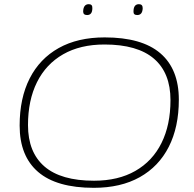

<svg xmlns="http://www.w3.org/2000/svg" viewBox="-20 -889 928 919"><path d="M429 10Q251 10 162.5 -66Q74 -142 74 -288Q74 -419 122 -513.5Q170 -608 261 -659Q352 -710 481 -710Q659 -710 747.5 -634Q836 -558 836 -412Q836 -281 788 -186.5Q740 -92 649 -41Q558 10 429 10ZM430 -24Q546 -24 628 -71Q710 -118 753 -204.5Q796 -291 796 -410Q796 -540 717 -608Q638 -676 480 -676Q364 -676 282 -629Q200 -582 157 -495.5Q114 -409 114 -290Q114 -160 193 -92Q272 -24 430 -24ZM637 -817Q618 -817 619 -834Q619 -869 645 -869Q663 -869 663 -850Q662 -817 637 -817ZM397 -817Q378 -817 378 -834Q379 -869 405 -869Q423 -869 422 -850Q422 -817 397 -817Z"/></svg>

Font: Georama Extended ExtraLight
Style: Italic
Weight: 200
Width: 7
Italic angle: -9°
Designer: Jean-Baptiste Levee
Foundry: Production Type
Version: Version 1.000